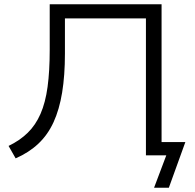

<svg xmlns="http://www.w3.org/2000/svg" viewBox="-20 -725 908 896"><path d="M699 151 756 0H661V-639H283V-475Q283 -373 270 -293.5Q257 -214 230 -155Q203 -96 159 -54.5Q115 -13 53 14L20 -44Q72 -69 109 -105Q146 -141 169 -193.5Q192 -246 202 -319.5Q212 -393 212 -492V-705H734V-62H845L768 151Z"/></svg>

Font: Nunito Sans 7pt SemiExpanded Light
Style: Regular
Weight: 300
Width: 6
Designer: Vernon Adams
Foundry: Vernon Adams
Version: Version 3.101;gftools[0.9.27]